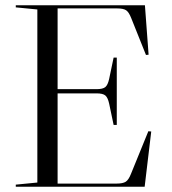

<svg xmlns="http://www.w3.org/2000/svg" viewBox="-20 -710 654 730"><path d="M347 -371Q371 -371 380.5 -379Q390 -387 395 -410L412 -491H424V-235H412L395 -316Q390 -339 380.5 -347Q371 -355 347 -355H199V-12H423Q447 -12 458 -19Q469 -26 478 -49L544 -211L555 -210L530 0H40V-8L122 -16V-674L40 -682V-690H531L545 -502L535 -501L479 -641Q470 -664 459.5 -671Q449 -678 425 -678H199V-371Z"/></svg>

Font: Libre Caslon Display
Style: Regular
Weight: 400
Designer: Pablo Impallari, Rodrigo Fuenzalida
Foundry: Pablo Impallari, Rodrigo Fuenzalida
Version: Version 1.002; ttfautohint (v1.5)